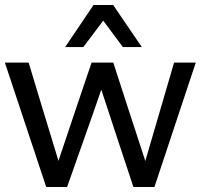

<svg xmlns="http://www.w3.org/2000/svg" viewBox="-24 -753 843 773"><path d="M246.1 0C251 -14.2 270.5 -70.3 305.2 -167.5C339.8 -265.1 366.2 -339.8 383.8 -392.1C400.9 -340.3 425.3 -265.1 458 -166.5L513.2 0H597.7L764.2 -501H676.8L626 -327.1C598.1 -230.5 576.2 -156.2 561 -105C543.9 -156.2 520 -230.5 488.3 -327.6C456.5 -424.8 438 -482.9 432.1 -501H344.7L286.1 -328.1C253.4 -231.4 228.5 -157.2 211.4 -105.5C195.3 -157.2 172.9 -231.9 143.1 -329.6L91.3 -501H-4.4L162.1 0ZM311.5 -563.5 391.6 -669.9 470.7 -563.5H546.9L431.6 -732.9H352.5L238.3 -563.5Z"/></svg>

Font: Ride
Style: Regular
Weight: 400
Version: Version 3.000